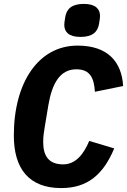

<svg xmlns="http://www.w3.org/2000/svg" viewBox="-20 -941 644 973"><path d="M290.1 12.1C425.1 12.1 503.9 -57.9 558.9 -188.9L432.2 -226.9C404.8 -160.9 364 -108 300.1 -108C226.9 -108 198.9 -150.9 198.9 -220.9C198.9 -252.8 203.1 -274.9 207 -299L225.1 -408C244 -519.9 285.2 -589.8 366.8 -589.8C438.9 -589.8 457 -541.9 460.9 -475.9L604 -505C596.9 -626.1 528.1 -709.9 372.9 -709.9C176.1 -709.9 50.1 -524.9 50.1 -253.9C50.1 -87 126.1 12.1 290.1 12.1ZM305.8 -815C305.8 -779.8 327.8 -753.9 387.8 -753.9C447.8 -753.9 474.8 -778.1 481.9 -820C485.8 -844.1 486.9 -853 486.9 -860.1C486.9 -894.9 464.8 -921.2 404.8 -921.2C344.8 -921.2 317.8 -897 310.7 -855.1C306.8 -831 305.8 -822.1 305.8 -815Z"/></svg>

Font: Margiela Mono Italic Bold It
Style: Regular
Weight: 700
Designer: Mike Abbink, Paul van der Laan, Pieter van Rosmalen
Foundry: Bold Monday
Version: Version 2.003 2021